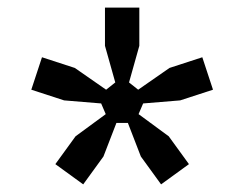

<svg xmlns="http://www.w3.org/2000/svg" viewBox="-20 -820 640 503"><path d="M125 -390 178 -463 257 -521 245 -549 148 -557 62 -585 90 -670 176 -642 258 -585 282 -604 255 -700V-800H345V-700L318 -604L342 -585L424 -642L510 -670L538 -585L452 -557L355 -549L343 -521L422 -463L475 -390L402 -337L349 -410L315 -498H285L251 -410L198 -337Z"/></svg>

Font: Sligoil Micro
Style: Regular
Weight: 400
Designer: Ariel Martín Pérez
Foundry: Igor Stepanchenko
Version: Version 1.001